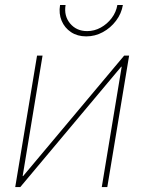

<svg xmlns="http://www.w3.org/2000/svg" viewBox="-20 -762 588 782"><path d="M417 0H394.5L475.6 -490.2H473.6L62.5 0H42L130.9 -535.6H153.3L72.3 -44.9H74.2L485.8 -535.6H505.9ZM331.1 -613.8Q295.4 -613.8 269.3 -631.1Q243.2 -648.4 231 -677.5Q218.8 -706.5 224.6 -741.7H247.1Q239.7 -697.3 265.6 -666.3Q291.5 -635.3 335 -635.3Q364.3 -635.3 390.4 -649.7Q416.5 -664.1 434.8 -688.2Q453.1 -712.4 458 -741.7H480.5Q474.6 -706.5 452.6 -677.5Q430.7 -648.4 398.9 -631.1Q367.2 -613.8 331.1 -613.8Z"/></svg>

Font: Inter 20pt Thin
Style: Italic
Weight: 250
Italic angle: -9.3988°
Version: Version 4.001;git-66647c0bb